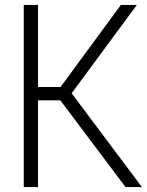

<svg xmlns="http://www.w3.org/2000/svg" viewBox="-20 -760 596 780"><path d="M490 0 225 -352.5H134.5V0H76.5V-740H134.5V-406.5H226L471 -740H536L271 -381L556.5 0Z"/></svg>

Font: Encode Sans Condensed Light
Style: Regular
Weight: 300
Width: 3
Designer: Multiple Designers
Foundry: Impallari Type
Version: Version 2.000